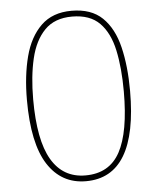

<svg xmlns="http://www.w3.org/2000/svg" viewBox="-53 -770 675 825"><g transform="rotate(-5 285.0 -357.5)"><path d="M507 -360Q507 10 285 10Q179 10 120.5 -81Q62 -172 62 -360Q62 -464 83.5 -546.5Q105 -629 154.5 -677Q204 -725 286 -725Q371 -725 419 -678.5Q467 -632 487 -549.5Q507 -467 507 -360ZM89 -360Q89 -184 138.5 -99.5Q188 -15 285 -15Q388 -15 434 -100Q480 -185 480 -360Q480 -462 463.5 -538.5Q447 -615 405 -657.5Q363 -700 286 -700Q211 -700 168 -656Q125 -612 107 -535.5Q89 -459 89 -360Z"/></g></svg>

Font: Noto Sans Myanmar UI Thin
Style: Regular
Weight: 100
Designer: Monotype Design Team
Foundry: Monotype Imaging Inc.
Version: Version 2.103; ttfautohint (v1.8.4.7-5d5b)